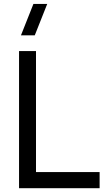

<svg xmlns="http://www.w3.org/2000/svg" viewBox="-20 -988 558 1008"><path d="M228 -967.5 162.5 -802.5H90L155.5 -967.5ZM169 -84.5H503V0H80V-720H169Z"/></svg>

Font: CCSD_manrope Medium
Style: Regular
Weight: 500
Designer: Mikhail Sharanda
Foundry: Mikhail Sharanda
Version: Version 4.503